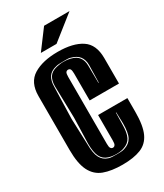

<svg xmlns="http://www.w3.org/2000/svg" viewBox="-188 -814 772 902"><g transform="rotate(-30 197.5 -363.0)"><path d="M202 12Q142 12 101.5 -3Q61 -18 40.5 -58.5Q20 -99 20 -173V-465Q20 -539 70 -569.5Q120 -600 202 -600Q284 -600 330.5 -569.5Q377 -539 377 -465V-327H218V-473Q218 -490 214 -497Q210 -503 202 -503Q195 -503 190 -497Q186 -490 186 -473V-110Q186 -92 190 -87Q194 -80 202 -80Q210 -80 214 -87Q218 -92 218 -110V-248H377V-174Q377 -99 358.5 -59Q340 -19 301 -3.5Q262 12 202 12ZM202 -44Q214 -44 224.5 -44.5Q235 -45 244 -48Q274 -57 287 -80.5Q300 -104 300 -156L298 -216H296L295 -156Q295 -108 283 -84.5Q271 -61 242 -52Q226 -46 202 -46Q178 -46 160 -52Q134 -60 122 -84Q110 -108 110 -156L114 -294L110 -466Q110 -496 122 -515Q134 -534 163 -541Q172 -543 182 -544.5Q192 -546 202 -546Q223 -546 238 -542Q268 -535 281 -517Q294 -499 294 -473L295 -378H297L299 -473Q299 -501 285 -519.5Q271 -538 239 -546Q236 -547 232 -547.5Q228 -548 223 -548H202Q191 -548 180.5 -547.5Q170 -547 163 -545Q132 -538 119 -518Q106 -498 106 -466L101 -294L106 -156Q106 -105 119 -80.5Q132 -56 158 -48Q167 -45 178 -44.5Q189 -44 202 -44ZM131 -635 208 -738H346L216 -635Z"/></g></svg>

Font: Alumni Sans Inline One
Style: Regular
Weight: 400
Designer: Robert E. Leuschke
Foundry: Robert E. Leuschke
Version: Version 1.100; ttfautohint (v1.8.3)